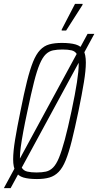

<svg xmlns="http://www.w3.org/2000/svg" viewBox="-41 -918 508 993"><path d="M-21 55 412 -743H447L14 55ZM150 8Q107 8 80 0Q53 -8 40 -30.5Q27 -53 27 -94Q27 -134 37 -195.5Q47 -257 65 -344Q83 -435 98.5 -497Q114 -559 130 -598.5Q146 -638 166.5 -659.5Q187 -681 214 -688.5Q241 -696 279 -696Q323 -696 350.5 -688Q378 -680 390.5 -658Q403 -636 403 -594Q403 -554 393 -493Q383 -432 365 -344Q346 -253 330.5 -191Q315 -129 299 -89.5Q283 -50 262.5 -29Q242 -8 215 0Q188 8 150 8ZM148 -26Q176 -26 196.5 -30.5Q217 -35 233.5 -51.5Q250 -68 264 -102Q278 -136 294 -195Q310 -254 329 -344Q348 -434 357 -492.5Q366 -551 366 -585Q366 -621 357 -637Q348 -653 329.5 -657.5Q311 -662 282 -662Q254 -662 233 -657.5Q212 -653 195.5 -637Q179 -621 164.5 -587Q150 -553 135 -494Q120 -435 101 -344Q88 -284 79.5 -238Q71 -192 66.5 -158.5Q62 -125 62 -102Q62 -67 71.5 -51Q81 -35 100.5 -30.5Q120 -26 148 -26ZM278 -760V-765L347 -898H386V-893L301 -760Z"/></svg>

Font: Saira ExtraCondensed Thin
Style: Italic
Weight: 250
Width: 2
Italic angle: -12°
Designer: Hector Gatti with collaboration of the Omnibus-Type team
Foundry: Omnibus-Type
Version: Version 1.101